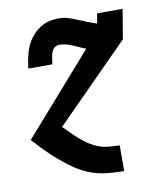

<svg xmlns="http://www.w3.org/2000/svg" viewBox="-83 -598 766 882"><g transform="rotate(-10 300.0 -156.5)"><path d="M185 -325H73L78 -360Q82 -381 88 -402Q94 -423 105 -442.5Q116 -462 132 -479Q148 -496 167.5 -507.5Q187 -519 208 -523.5Q229 -528 250 -528Q274 -528 295.5 -521Q317 -514 337 -505.5Q357 -497 377.5 -489Q398 -481 420 -474L415 -442L412 -439L406 -432L398 -424L390 -415L385 -408H384V-407H383V-406L382 -405V-404H381L380 -403L379 -402L378 -401L377 -400V-398L375 -397H374V-396L372 -394V-393L371 -392L369 -391L368 -389L366 -387L364 -385L362 -383V-382L361 -381L358 -378L356 -376V-375L353 -373V-372L352 -371L351 -369L342 -372Q328 -378 315 -384Q302 -390 288.5 -395.5Q275 -401 260.5 -404.5Q246 -408 230 -408Q222 -408 214.5 -403.5Q207 -399 201.5 -392Q196 -385 194 -376.5Q192 -368 190 -360ZM424 215Q383 215 342.5 210.5Q302 206 265 191.5Q228 177 196.5 155Q165 133 135.5 108Q106 83 79 55.5Q52 28 27 0L351 -369L352 -371L353 -372V-373L356 -375V-376L358 -378L361 -381L362 -382V-383L364 -385L366 -387L368 -389L369 -391L371 -392L372 -393V-394L374 -396V-397H375L377 -398V-400L378 -401L379 -402L380 -403L381 -404H382V-405L383 -406V-407H384V-408L390 -415L398 -424L406 -432L412 -439L415 -442L428 -520H547L524 -382L179 -34Q197 -17 213 -0.5Q229 16 247 31.5Q265 47 284.5 60Q304 73 326.5 81.5Q349 90 374 92.5Q399 95 424 95H425V215Z"/></g></svg>

Font: Iosevka Etoile Heavy
Style: Italic
Weight: 900
Italic angle: -9°
Designer: Belleve Invis
Foundry: Belleve Invis
Version: Version 22.1.2; ttfautohint (v1.8.4)